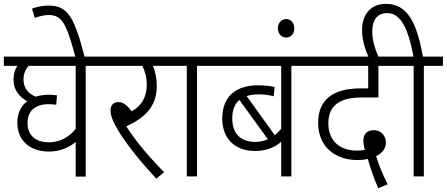

<svg xmlns="http://www.w3.org/2000/svg" viewBox="-20 -916 2320 997"><path d="M524 -574V-622H0V-574H70C57 -554 50 -531 50 -502C50 -451 79 -413 121 -390C86 -364 70 -324 70 -279C70 -184 138 -129 234 -129C293 -129 341 -151 373 -179V1H425V-574ZM123 -277C123 -342 165 -375 232 -375C246 -375 258 -374 272 -372L276 -421C263 -423 249 -424 231 -424C209 -424 185 -420 165 -414C129 -429 102 -458 102 -502C102 -532 112 -556 129 -574H373V-247C341 -206 292 -177 235 -177C166 -177 123 -212 123 -277Z M373 -615H421C366 -825 335 -887 232 -887C202 -887 172 -881 146 -871L161 -823C184 -832 210 -838 234 -838C305 -838 327 -786 373 -615Z M832 -22C760 -95 684 -183 636 -260C725 -301 794 -358 794 -468C794 -507 787 -545 774 -574H879V-622H511V-574H719C731 -552 742 -517 742 -474C742 -410 713 -365 664 -338C642 -367 621 -386 595 -386C570 -386 554 -370 554 -344C554 -318 563 -291 591 -243C629 -178 699 -88 792 12Z M1003 -574H1102V-622H865V-574H950V0H1003Z M1592 -574V-622H1088V-574H1440V-247C1430 -235 1419 -224 1407 -214L1261 -417C1278 -423 1299 -426 1322 -426C1350 -426 1377 -423 1401 -416L1406 -464C1381 -470 1354 -473 1319 -473C1208 -473 1134 -417 1134 -301C1134 -194 1202 -132 1304 -132C1362 -132 1407 -150 1440 -180V0H1493V-574ZM1186 -301C1186 -345 1199 -376 1223 -397L1371 -193C1351 -184 1329 -179 1305 -179C1235 -179 1186 -217 1186 -301Z M1423 -769C1423 -740 1442 -721 1466 -721C1490 -721 1508 -739 1508 -769C1508 -797 1491 -817 1466 -817C1441 -817 1423 -797 1423 -769Z M1944 61 1993 41C1967 -11 1948 -57 1933 -105C1967 -122 1984 -147 1984 -175C1984 -210 1959 -240 1921 -240C1887 -240 1867 -220 1867 -187C1867 -171 1870 -155 1875 -138C1862 -135 1848 -134 1833 -134C1743 -134 1685 -186 1685 -276C1685 -368 1744 -410 1859 -410H1945V-574H2051V-622H1578V-574H1892V-457H1852C1710 -457 1632 -399 1632 -278C1632 -150 1725 -85 1835 -85C1857 -85 1875 -87 1890 -91C1903 -44 1921 9 1944 61Z M2181 -574H2280V-622H2176C2144 -802 2094 -896 1984 -896C1904 -896 1860 -839 1860 -761C1860 -711 1875 -660 1896 -615H1948C1927 -661 1913 -707 1913 -752C1913 -810 1937 -848 1991 -848C2055 -848 2098 -781 2127 -622H2043V-574H2128V0H2181Z"/></svg>

Font: Noto Sans Devanagari SemiCondensed Light
Style: Regular
Weight: 300
Width: 4
Designer: Jelle Bosma - Monotype Design Team
Foundry: Monotype Imaging Inc.
Version: Version 2.004